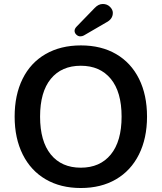

<svg xmlns="http://www.w3.org/2000/svg" viewBox="-20 -944 819 973"><path d="M541.5 -161.1Q596.2 -228 596.2 -353Q596.2 -478 541.5 -544.4Q486.8 -610.8 389.4 -610.8Q292 -610.8 237.5 -544.4Q183.1 -478 183.1 -353Q183.1 -228 237.5 -161.1Q292 -94.2 389.4 -94.2Q486.8 -94.2 541.5 -161.1ZM95.2 -161.1Q54.2 -243.2 54.2 -353Q54.2 -462.9 94.5 -544.4Q134.8 -626 210.9 -669.9Q287.1 -713.9 390.1 -713.9Q493.2 -713.9 568.6 -669.9Q644 -626 684.6 -544.4Q725.1 -462.9 725.1 -353Q725.1 -243.2 684.1 -161.1Q643.1 -79.1 567.6 -35.2Q492.2 8.8 389.6 8.8Q287.1 8.8 211.7 -35.2Q136.2 -79.1 95.2 -161.1ZM369.1 -810.1 460 -903.8Q479 -923.8 501 -923.8Q522.9 -923.8 537.4 -909.4Q551.8 -895 551.8 -878.9Q551.8 -847.2 518.1 -830.1L404.8 -764.2Q397 -759.8 386.5 -759.8Q376 -759.8 366.9 -768.3Q357.9 -776.9 357.9 -787.8Q357.9 -798.8 369.1 -810.1Z"/></svg>

Font: Nunito-Bold
Style: Bold
Weight: 700
Designer: Vernon Adams
Foundry: newtypography
Version: Version 3.000